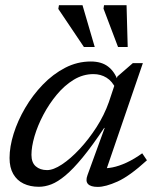

<svg xmlns="http://www.w3.org/2000/svg" viewBox="-20 -724 615 754"><path d="M323.5 -36 391 -221.5H389Q341.5 -150.5 304.2 -105.2Q267 -60 237 -35Q207 -10 181.8 -0.2Q156.5 9.5 133 9.5Q98.5 9.5 72.5 -3Q46.5 -15.5 32 -40.8Q17.5 -66 17.5 -103.5Q17.5 -147.5 33.5 -198.8Q49.5 -250 78.8 -300Q108 -350 148 -391.5Q188 -433 235.8 -457.8Q283.5 -482.5 336.5 -482.5Q379 -482.5 405 -462.2Q431 -442 444 -404L435 -375Q421 -405 398.2 -419Q375.5 -433 347 -433Q306 -433 269.5 -410.8Q233 -388.5 202.8 -352Q172.5 -315.5 150 -272.8Q127.5 -230 115.5 -188.8Q103.5 -147.5 103.5 -116Q103.5 -85.5 120.5 -70.8Q137.5 -56 165 -56Q189.5 -56 223.2 -78.2Q257 -100.5 292.5 -138.5Q328 -176.5 358.8 -224.2Q389.5 -272 407.5 -323L441 -423.5L501.5 -476H541L390.5 -37L374 -64Q395 -61.5 421 -66.5Q447 -71.5 477.2 -85.5Q507.5 -99.5 538.5 -122L557 -94.5Q489 -32.5 441.8 -11.2Q394.5 10 364 10Q336 10 325.5 -1.5Q315 -13 323.5 -36ZM352 -539.5H309.5L209 -689L211.5 -703.5H304ZM481.5 -539.5H443.5L386.5 -690L388.5 -703.5H477Z"/></svg>

Font: Newsreader 11pt
Style: Italic
Weight: 400
Italic angle: -17°
Version: Version 1.003